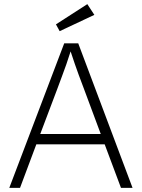

<svg xmlns="http://www.w3.org/2000/svg" viewBox="-20 -910 687 930"><path d="M25 0 291 -700H359L622 0H566L487 -211H156L77 0ZM257 -478 175 -261H468L385 -484Q371 -521 361 -548Q351 -575 342 -601.5Q333 -628 322 -661Q311 -626 301.5 -599Q292 -572 281.5 -544Q271 -516 257 -478ZM269 -759 251 -792 403 -890 437 -838Z"/></svg>

Font: Lexend ExtraLight
Style: Regular
Weight: 200
Designer: Bonnie Shaver-Troup, Thomas Jockin
Foundry: Lexend
Version: Version 1.007; ttfautohint (v1.8.3)